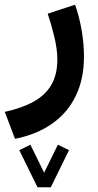

<svg xmlns="http://www.w3.org/2000/svg" viewBox="-41 -329 421 822"><path d="M119.6 472.7H176.5L254.4 313.9L206.9 290.5L147.9 410.4L89.2 290.5L41.5 313.9ZM23.2 265.3Q115.9 247 182 200.6Q248.1 154.2 283.3 81.7Q318.5 9.2 318.5 -87.3Q318.5 -141 308.7 -198.8Q298.9 -256.5 280.4 -308.9L163.3 -270.4Q179.4 -222.8 191.9 -170.1Q204.5 -117.4 204.5 -73.8Q204.5 -9.5 178.7 34.5Q152.9 78.5 102.8 106.2Q52.6 134 -20.5 149.9Z"/></svg>

Font: Vazirmatn
Style: Regular
Weight: 400
Designer: Saber Rastikerdar
Foundry: Saber Rastikerdar
Version: Version 33.003;September 2, 2022;FontCreator 14.0.0.2862 64-